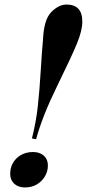

<svg xmlns="http://www.w3.org/2000/svg" viewBox="-20 -802 378 836"><path d="M72.8 -127.9Q95.2 -140.1 124 -140.1Q152.8 -140.1 170.7 -124.3Q188.5 -108.4 188.5 -82Q188.5 -55.7 175.5 -33.9Q162.6 -12.2 140.4 1Q118.2 14.2 88.9 14.2Q59.6 14.2 42 -2Q24.4 -18.1 24.4 -45.4Q24.4 -72.8 37.4 -94.2Q50.3 -115.7 72.8 -127.9ZM137.2 -195.8 119.1 -199.2Q137.2 -271 144.8 -340.3Q152.3 -409.7 157.7 -499.3Q163.1 -588.9 167 -626Q170.4 -715.8 202.9 -749Q235.4 -782.2 269.5 -782.2Q303.7 -782.2 321 -763.9Q338.4 -745.6 338.4 -707.5Q338.4 -669.4 315.4 -613.3Q292.5 -557.1 228.3 -426.3Q164.1 -295.4 137.2 -195.8Z"/></svg>

Font: PlayfairDisplay-BoldItalic
Style: Bold Italic
Weight: 700
Italic angle: -14.9847°
Designer: Claus Eggers Sørensen
Foundry: Claus Eggers Sørensen
Version: Version 1.002;PS 001.002;hotconv 1.0.70;makeotf.lib2.5.58329